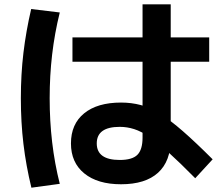

<svg xmlns="http://www.w3.org/2000/svg" viewBox="-20 -817 1040 893"><path d="M543 40Q434 40 372 -10.5Q310 -61 310 -150Q310 -240 371.5 -290Q433 -340 543 -340Q591 -340 634.5 -328.5Q678 -317 725 -287.5Q772 -258 831 -206.5Q890 -155 969 -76L888 12Q816 -61 764.5 -107.5Q713 -154 675 -180Q637 -206 604 -216.5Q571 -227 537 -227Q430 -227 430 -150Q430 -73 537 -73Q595 -73 619 -97Q643 -121 643 -177V-797H774V-170Q774 -67 715 -13.5Q656 40 543 40ZM317 -530V-643H953V-530ZM126 56Q101 -47 89 -147.5Q77 -248 77 -360Q77 -471 89 -571.5Q101 -672 125 -775L258 -759Q234 -662 222.5 -563.5Q211 -465 211 -360Q211 -255 222.5 -156Q234 -57 258 38Z"/></svg>

Font: M PLUS 1
Style: Bold
Weight: 700
Designer: Coji Morishita
Foundry: UNDERFOREST DESIGN
Version: Version 1.001